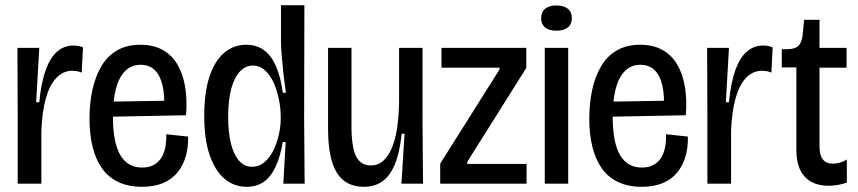

<svg xmlns="http://www.w3.org/2000/svg" viewBox="-20 -706 3299 738"><path d="M48 0V-268L47 -522H131L119 -313H131Q138 -388 155.5 -436.5Q173 -485 200 -508Q227 -531 262 -531Q271 -531 280 -529.5Q289 -528 299 -524L294 -427Q285 -431 275.5 -432.5Q266 -434 258 -434Q223 -434 197 -407Q171 -380 156.5 -329Q142 -278 139 -204V0Z M526 12Q473 12 434.5 -6.5Q396 -25 372 -59Q348 -93 336 -141.5Q324 -190 324 -250Q324 -308 335 -359.5Q346 -411 369 -450.5Q392 -490 429.5 -512Q467 -534 520 -534Q569 -534 604.5 -514.5Q640 -495 661.5 -459Q683 -423 691.5 -373Q700 -323 695 -263L383 -257V-315L631 -319L610 -281Q614 -337 605 -376.5Q596 -416 575 -436.5Q554 -457 520 -457Q484 -457 460 -432Q436 -407 425 -362.5Q414 -318 414 -259Q414 -159 442 -110.5Q470 -62 526 -62Q553 -62 571 -72Q589 -82 600 -99.5Q611 -117 615.5 -140.5Q620 -164 619 -190L703 -181Q704 -140 694 -105Q684 -70 662.5 -43.5Q641 -17 607 -2.5Q573 12 526 12Z M928 12Q880 12 843.5 -18.5Q807 -49 786 -109.5Q765 -170 765 -260Q765 -350 785 -411Q805 -472 841.5 -503Q878 -534 926 -534Q967 -534 995.5 -512.5Q1024 -491 1041.5 -450Q1059 -409 1067 -350L1079 -349Q1073 -391 1069 -428Q1065 -465 1062.5 -496Q1060 -527 1060 -550V-686H1150L1149 -246L1151 0H1069L1078 -160H1067Q1057 -102 1038.5 -63.5Q1020 -25 993 -6.5Q966 12 928 12ZM949 -65Q976 -65 996.5 -82.5Q1017 -100 1030.5 -127.5Q1044 -155 1051.5 -187Q1059 -219 1059 -249V-262Q1059 -283 1055 -308Q1051 -333 1043 -359Q1035 -385 1022.5 -406Q1010 -427 992.5 -440.5Q975 -454 952 -454Q924 -454 902.5 -431.5Q881 -409 869 -365.5Q857 -322 857 -256Q857 -196 868 -153Q879 -110 899.5 -87.5Q920 -65 949 -65Z M1379 12Q1308 12 1274.5 -42.5Q1241 -97 1241 -211V-522H1331V-221Q1331 -141 1348.5 -105.5Q1366 -70 1406 -70Q1432 -70 1451.5 -86.5Q1471 -103 1485 -134.5Q1499 -166 1506 -211.5Q1513 -257 1514 -315V-522H1604V-253L1606 0H1523L1535 -192H1524Q1516 -117 1497 -72.5Q1478 -28 1448.5 -8Q1419 12 1379 12Z M1672 0V-77L1900 -439V-446H1677V-522H2003V-445L1776 -84V-76H2004V0Z M2074 0V-522H2164V0ZM2119 -588Q2090 -588 2075 -600.5Q2060 -613 2060 -636Q2060 -660 2075.5 -672.5Q2091 -685 2118 -685Q2147 -685 2162.5 -672.5Q2178 -660 2178 -636Q2178 -613 2162.5 -600.5Q2147 -588 2119 -588Z M2447 12Q2394 12 2355.5 -6.5Q2317 -25 2293 -59Q2269 -93 2257 -141.5Q2245 -190 2245 -250Q2245 -308 2256 -359.5Q2267 -411 2290 -450.5Q2313 -490 2350.5 -512Q2388 -534 2441 -534Q2490 -534 2525.5 -514.5Q2561 -495 2582.5 -459Q2604 -423 2612.5 -373Q2621 -323 2616 -263L2304 -257V-315L2552 -319L2531 -281Q2535 -337 2526 -376.5Q2517 -416 2496 -436.5Q2475 -457 2441 -457Q2405 -457 2381 -432Q2357 -407 2346 -362.5Q2335 -318 2335 -259Q2335 -159 2363 -110.5Q2391 -62 2447 -62Q2474 -62 2492 -72Q2510 -82 2521 -99.5Q2532 -117 2536.5 -140.5Q2541 -164 2540 -190L2624 -181Q2625 -140 2615 -105Q2605 -70 2583.5 -43.5Q2562 -17 2528 -2.5Q2494 12 2447 12Z M2699 0V-268L2698 -522H2782L2770 -313H2782Q2789 -388 2806.5 -436.5Q2824 -485 2851 -508Q2878 -531 2913 -531Q2922 -531 2931 -529.5Q2940 -528 2950 -524L2945 -427Q2936 -431 2926.5 -432.5Q2917 -434 2909 -434Q2874 -434 2848 -407Q2822 -380 2807.5 -329Q2793 -278 2790 -204V0Z M3166 8Q3105 8 3073 -27Q3041 -62 3041 -130V-447H2985V-517H3010Q3038 -518 3050 -531Q3062 -544 3065 -570L3071 -630H3130V-522H3234V-446H3130V-143Q3130 -109 3143 -93Q3156 -77 3181 -77Q3193 -77 3207 -80.5Q3221 -84 3235 -93V-4Q3217 2 3199.5 5Q3182 8 3166 8Z"/></svg>

Font: Bricolage Grotesque 72pt SemiCondensed
Style: Regular
Weight: 400
Width: 4
Designer: Mathieu Triay
Foundry: Atelier Triay
Version: Version 1.001;gftools[0.9.33.dev8+g029e19f]